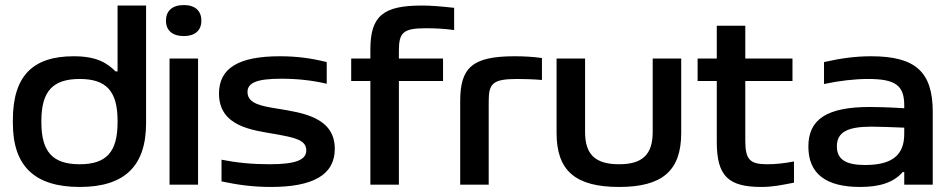

<svg xmlns="http://www.w3.org/2000/svg" viewBox="-20 -732 3756 761"><path d="M31 -256V-244C31 -73 118 9 296 9C473 9 559 -73 559 -244V-710H446V-449H438C403 -484 361 -509 272 -509C110 -509 31 -431 31 -256ZM144 -247V-253C144 -370 189 -419 296 -419C402 -419 446 -370 446 -253V-247C446 -130 402 -81 296 -81C189 -81 144 -130 144 -247Z M652 -500V0H765V-500ZM638 -649C638 -612 663 -589 709 -589C753 -589 778 -612 778 -649V-651C778 -689 753 -712 709 -712C663 -712 638 -689 638 -651Z M1068 -201C1147 -187 1194 -178 1194 -136C1194 -98 1152 -81 1048 -81C980 -81 918 -87 858 -99V-13C924 1 983 9 1054 9C1219 9 1307 -38 1307 -142C1307 -267 1179 -285 1082 -301C1020 -311 961 -320 961 -367C961 -402 993 -420 1095 -420C1161 -420 1220 -413 1275 -400V-486C1214 -501 1158 -509 1089 -509C926 -509 848 -462 848 -361C848 -229 984 -216 1068 -201Z M1667 -620C1702 -620 1733 -619 1780 -613V-701C1724 -707 1690 -710 1652 -710C1500 -710 1448 -670 1448 -536V-500H1372V-411H1448V0H1561V-411H1736V-500H1561V-531C1561 -603 1578 -620 1667 -620Z M2031 -419C2054 -419 2095 -418 2128 -415V-502C2093 -507 2057 -509 2020 -509C1850 -509 1804 -463 1804 -330V0H1917V-330C1917 -401 1932 -419 2031 -419Z M2186 -205C2186 -56 2260 9 2434 9C2606 9 2680 -56 2680 -205V-500H2567V-209C2567 -120 2527 -81 2434 -81C2339 -81 2299 -120 2299 -209V-500H2186Z M3020 -81C2952 -81 2934 -100 2934 -174V-411H3121V-500H2934V-630H2821V-500H2745V-411H2821V-169C2821 -33 2868 9 2998 9C3042 9 3075 2 3127 -8V-92C3084 -84 3053 -81 3020 -81Z M3433 -509C3370 -509 3313 -501 3246 -486V-399C3307 -412 3367 -419 3421 -419C3528 -419 3564 -394 3564 -315V-303C3500 -307 3454 -308 3428 -308C3257 -308 3184 -259 3184 -151C3184 -43 3254 9 3389 9C3468 9 3522 -9 3558 -50H3564V0H3677V-288C3677 -446 3610 -509 3433 -509ZM3297 -152C3297 -207 3337 -230 3434 -230C3465 -230 3517 -228 3564 -226V-201C3564 -119 3518 -78 3409 -78C3331 -78 3297 -101 3297 -152Z"/></svg>

Font: LT Wave Medium
Style: Regular
Weight: 500
Designer: Daniel Lyons
Version: Version 2.5 (Glyphs App)